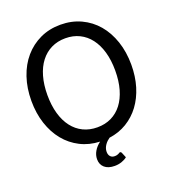

<svg xmlns="http://www.w3.org/2000/svg" viewBox="-150 -796 963 1073"><g transform="rotate(-20 331.0 -260.0)"><path d="M400.9 100.6Q407.2 100.6 409.7 106.4L422.9 138.2Q410.2 148.9 390.4 155.8Q370.6 162.6 348.6 162.6Q310.1 162.6 288.8 144Q267.6 125.5 267.6 94.2Q267.6 69.3 280.8 46.9Q293.9 24.4 317.4 6.8Q253.9 4.4 201.7 -22.2Q149.4 -48.8 112.3 -94.2Q75.2 -139.6 54.7 -201.7Q34.2 -263.7 34.2 -337.9Q34.2 -413.6 55.7 -477.1Q77.1 -540.5 116.5 -586.2Q155.8 -631.8 210.4 -657.5Q265.1 -683.1 331.5 -683.1Q397.9 -683.1 452.9 -657.5Q507.8 -631.8 546.6 -586.2Q585.4 -540.5 606.9 -477.1Q628.4 -413.6 628.4 -337.9Q628.4 -268.1 610.4 -208.7Q592.3 -149.4 559.1 -104.7Q525.9 -60.1 479 -31.7Q432.1 -3.4 374.5 4.4Q366.7 9.8 359.1 16.8Q351.6 23.9 345.5 32.7Q339.4 41.5 335.7 51.5Q332 61.5 332 73.2Q332 90.8 341.3 101.1Q350.6 111.3 366.2 111.3Q375 111.3 380.9 109.6Q386.7 107.9 390.4 106Q394 104 396.5 102.3Q398.9 100.6 400.9 100.6ZM532.7 -337.9Q532.7 -399.4 518.6 -448.5Q504.4 -497.6 478.3 -531.7Q452.1 -565.9 415 -584.2Q377.9 -602.5 331.5 -602.5Q285.2 -602.5 247.8 -584.2Q210.4 -565.9 184.1 -531.7Q157.7 -497.6 143.6 -448.5Q129.4 -399.4 129.4 -337.9Q129.4 -275.9 143.6 -226.8Q157.7 -177.7 184.1 -143.6Q210.4 -109.4 247.8 -91.3Q285.2 -73.2 331.5 -73.2Q377.9 -73.2 415 -91.3Q452.1 -109.4 478.3 -143.6Q504.4 -177.7 518.6 -226.8Q532.7 -275.9 532.7 -337.9Z"/></g></svg>

Font: Carlito
Style: Regular
Weight: 400
Designer: Lukasz Dziedzic
Foundry: tyPoland Lukasz Dziedzic
Version: Version 1.103; Beta1; all basic design good, some composites